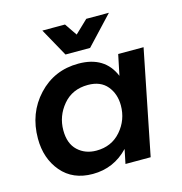

<svg xmlns="http://www.w3.org/2000/svg" viewBox="-110 -844 901 950"><g transform="rotate(-15 340.5 -369.0)"><path d="M397.5 -600H271.5L191.5 -744H307.5L350.5 -681L416.5 -744H532.5ZM250 6Q148 6 90 -62.5Q32 -131 32 -233Q32 -363 114.5 -451.5Q197 -540 321 -540Q456 -540 502 -429L524 -535H654L547 0H418L433 -73Q358 6 250 6ZM297 -101Q375 -101 423 -156.5Q471 -212 471 -286Q471 -345 437.5 -385.5Q404 -426 339 -426Q259 -426 211.5 -369.5Q164 -313 164 -240Q164 -172 202 -136.5Q240 -101 297 -101Z"/></g></svg>

Font: Argentum Sans Medium
Style: Italic
Weight: 500
Italic angle: -11°
Designer: Julieta Ulanovsky (font), Cristiano Sobral (main changes and remaster)
Foundry: Julieta Ulanovsky (font), Cristiano Sobral (main changes and remaster)
Version: Version 2.007;June 15, 2022;FontCreator 14.0.0.2814 64-bit; 